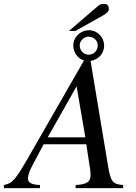

<svg xmlns="http://www.w3.org/2000/svg" viewBox="-71 -970 702 990"><path d="M284 -810H317L458 -889C477 -900 490 -909 490 -924C490 -940 483 -950 465 -950C447 -950 442 -946 425 -931ZM433 -736C433 -709 413 -688 385 -688C361 -688 340 -709 340 -736C340 -760 362 -781 385 -781C412 -781 433 -761 433 -736ZM369 -262H175L324 -525ZM396 -656C436 -661 466 -695 466 -734C466 -778 431 -814 388 -814C343 -814 307 -779 307 -735C307 -699 330 -668 362 -658L83 -172C8 -42 -5 -25 -51 -16V0H135V-16C88 -18 73 -30 73 -49C73 -65 81 -89 95 -115L154 -226H374L394 -95C395 -86 396 -77 396 -69C396 -35 382 -19 319 -16V0H564V-16C511 -20 500 -31 486 -115Z"/></svg>

Font: XITS
Style: Italic
Weight: 400
Italic angle: -16.33°
Designer: MicroPress Inc., with final additions and corrections provided by Coen Hoffman, Elsevier (retired)
Version: Version 1.302